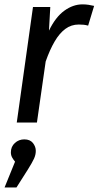

<svg xmlns="http://www.w3.org/2000/svg" viewBox="-20 -559 449 876"><path d="M356.4 -539.1Q370.4 -539.1 383.9 -537.1Q397.4 -535.1 409.4 -532.1L382.1 -442.1Q371.1 -445.1 361.6 -446.1Q352.1 -447.1 339.1 -447.1Q305.1 -447.1 278.2 -427.2Q251.2 -407.2 229.3 -369.7Q207.3 -332.3 188.4 -278.5L148.5 0H56.5L130.5 -527.1H209.4L203.4 -419.2Q233.4 -481.1 273.4 -510.1Q313.4 -539.1 356.4 -539.1ZM90.9 76.9Q117 76.9 130.2 93.4Q143.3 110 143.3 129.1Q143.3 147.2 135.2 164.8Q127.2 182.3 107.2 214.3L55.1 296.4H0.8L48.7 178.5Q41.6 170.4 35.6 159.9Q29.6 149.4 29.6 136.3Q29.6 110.1 47.7 93.5Q65.8 76.9 90.9 76.9Z"/></svg>

Font: Fira Sans Variable
Style: Italic
Weight: 397
Italic angle: -8°
Designer: Carrois Corporate & Edenspiekermann AG
Foundry: Carrois Corporate GbR & Edenspiekermann AG
Version: Version 4.202